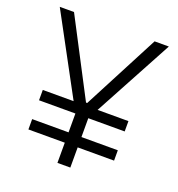

<svg xmlns="http://www.w3.org/2000/svg" viewBox="-126 -798 839 903"><g transform="rotate(20 293.0 -346.5)"><path d="M78.6 -247.1V-298.8H232.9L20 -693.4H91.3L290 -312.5H295.9L494.6 -693.4H565.9L353 -298.8H507.3V-247.1H325.2V-152.8H507.3V-101.1H325.2V0H260.7V-101.1H78.6V-152.8H260.7V-247.1Z"/></g></svg>

Font: CaskaydiaMono NF Light
Style: Regular
Weight: 300
Designer: Aaron Bell
Foundry: Saja Typeworks
Version: Version 2111.001; ttfautohint (v1.8.4);Nerd Fonts 3.1.1